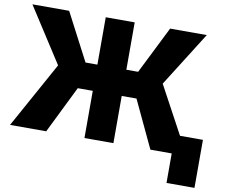

<svg xmlns="http://www.w3.org/2000/svg" viewBox="-91 -825 1309 1113"><g transform="rotate(10 563.0 -268.5)"><path d="M700.7 -277.8H613.8V0H443.4V-277.8H355L218.3 0H5.4L219.7 -388.2L11.7 -710.9H228L373.5 -432.1H443.4V-710.9H613.8V-432.1H683.1L822.3 -710.9H1038.1L835.4 -389.2L1045.4 0H831.5ZM1121.6 173.8H957V-108.9H1121.6Z"/></g></svg>

Font: Roboto Black
Style: Regular
Weight: 900
Designer: Google
Version: Version 2.134; 2016